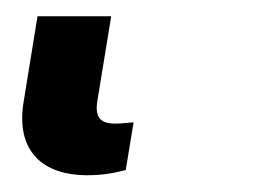

<svg xmlns="http://www.w3.org/2000/svg" viewBox="-20 27 337 235"><path d="M86.3 241.5C106.2 241.5 120.4 238.6 133.9 235.1L143.5 176.8C138.5 176.8 131 178.3 121.1 178.3C101.2 178.3 95.9 169 99.4 149.1L116.1 46.9H25.9L9.2 149.9C-2.1 214.5 35.2 241.5 86.3 241.5Z"/></svg>

Font: Margiela Sans
Style: Bold Italic
Weight: 700
Italic angle: -9.39999°
Designer: Stefan Endress, Andreas Faust
Version: Version 1.100;FEAKit 1.0